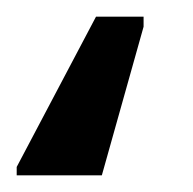

<svg xmlns="http://www.w3.org/2000/svg" viewBox="-38 -50 231 230"><path d="M-18 160V150L77 -30H134V-18L84 160Z"/></svg>

Font: Noto Sans SemiCondensed
Style: Regular
Weight: 400
Width: 4
Designer: Monotype Design Team
Foundry: Monotype Imaging Inc.
Version: Version 2.013; ttfautohint (v1.8.4.7-5d5b)